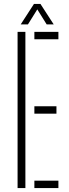

<svg xmlns="http://www.w3.org/2000/svg" viewBox="-20 -963 354 983"><path d="M70 0V-800H110V0ZM156 0V-38H279V0ZM156 -381V-419H269V-381ZM156 -762V-800H279V-762ZM86 -838 154 -943H187L255 -838H219L171 -915L123 -838Z"/></svg>

Font: Big Shoulders Stencil Text Thin
Style: Regular
Weight: 100
Designer: Patric King
Foundry: XO Type Co
Version: Version 2.001